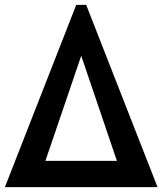

<svg xmlns="http://www.w3.org/2000/svg" viewBox="-46 -770 668 790"><path d="M-25.9 0H602.3L308.6 -750H267.7ZM140.9 -108.2 288.2 -540.5 435 -108.2Z"/></svg>

Font: Spartan MB ExtBd
Style: Regular
Weight: 800
Designer: Matt Bailey, Mirko Velimirovic
Foundry: Matt Bailey
Version: Version 1.005